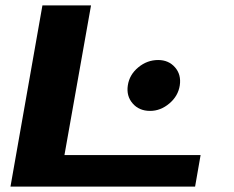

<svg xmlns="http://www.w3.org/2000/svg" viewBox="-20 -695 870 715"><path d="M19 0 138 -675H319L220 -117.5H727L706.5 0ZM539 -282Q498 -282 474 -309.8Q450 -337.5 456 -377Q462 -417 495 -444.2Q528 -471.5 569 -471.5Q608 -471.5 631.8 -444.2Q655.5 -417 649.5 -377Q643.5 -337.5 610.8 -309.8Q578 -282 539 -282Z"/></svg>

Font: Anybody UltraExpanded SemiBold
Style: Italic
Weight: 600
Width: 9
Italic angle: -10°
Designer: Tyler Finck
Foundry: Etcetera Type Company
Version: Version 1.010; ttfautohint (v1.8.3) -l 8 -r 50 -G 200 -x 14 